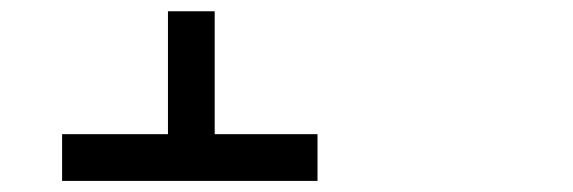

<svg xmlns="http://www.w3.org/2000/svg" viewBox="-20 -500 1017 341"><path d="M543.9 -178.7H90.3V-261.7H278.3V-480H361.3V-261.7H543.9Z"/></svg>

Font: Cardo
Style: Bold
Weight: 700
Designer: David J. Perry
Foundry: David J. Perry
Version: Version 1.0011